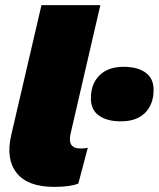

<svg xmlns="http://www.w3.org/2000/svg" viewBox="-20 -720 620 750"><path d="M191 10Q88 10 45 -44.5Q2 -99 24 -193L142 -700H372L256 -199Q242 -140 294 -140Q314 -140 323 -143L286 -3Q254 10 191 10ZM452 -246Q398 -246 366.5 -268.5Q335 -291 335 -336Q335 -392 368.5 -425.5Q402 -459 463 -459Q517 -459 548.5 -436.5Q580 -414 580 -369Q580 -313 547 -279.5Q514 -246 452 -246Z"/></svg>

Font: Work Sans Black
Style: Italic
Weight: 900
Italic angle: -13°
Designer: Wei Huang
Foundry: Wei Huang
Version: Version 2.009; ttfautohint (v1.8.3)